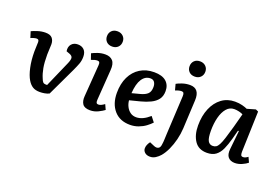

<svg xmlns="http://www.w3.org/2000/svg" viewBox="-125 -1162 2595 1787"><g transform="rotate(20 1172.5 -268.0)"><path d="M287 14Q244 14 216.5 -3Q189 -20 168 -55Q143 -96 127.5 -166.5Q112 -237 112 -323Q112 -347 113.5 -373.5Q115 -400 115 -416Q115 -432 109 -438Q103 -444 92 -444Q81 -444 63 -439Q45 -434 34 -428L15 -489Q37 -500 75 -512Q113 -524 151 -524Q198 -524 218 -500.5Q238 -477 238 -439Q238 -413 236 -388.5Q234 -364 234 -338Q234 -258 243.5 -206.5Q253 -155 270 -116Q280 -89 289.5 -80Q299 -71 315 -71H330L444 -331Q460 -369 456.5 -387Q453 -405 428 -415L393 -428Q386 -471 408.5 -497.5Q431 -524 471 -524Q510 -524 533.5 -500.5Q557 -477 557 -432Q557 -394 545 -362Q533 -330 514 -289L379 -4Q357 6 333 10Q309 14 287 14Z M698 -689Q698 -722 719 -743.5Q740 -765 776 -765Q810 -765 832 -744Q854 -723 854 -690Q854 -657 832.5 -635.5Q811 -614 776 -614Q740 -614 719 -635Q698 -656 698 -689ZM717 -405Q719 -427 713.5 -436Q708 -445 693 -445Q669 -445 633 -430L613 -488Q633 -499 668.5 -511.5Q704 -524 744 -524Q792 -524 817.5 -495.5Q843 -467 838 -403L817 -106Q815 -84 819.5 -73.5Q824 -63 841 -63Q864 -63 899 -89L922 -39Q903 -24 865 -5Q827 14 785 14Q730 14 710 -15Q690 -44 694 -93Z M1228 -524Q1306 -524 1346 -489.5Q1386 -455 1386 -394Q1386 -344 1362 -312Q1338 -280 1295 -259Q1252 -238 1197 -224L1095 -198Q1098 -165 1112.5 -136.5Q1127 -108 1151.5 -90Q1176 -72 1211 -72Q1274 -72 1343 -133L1383 -82Q1363 -60 1332.5 -37.5Q1302 -15 1263 -0.5Q1224 14 1180 14Q1079 14 1022 -51.5Q965 -117 965 -225Q965 -316 997.5 -383Q1030 -450 1089 -487Q1148 -524 1228 -524ZM1267 -392Q1267 -421 1254 -439.5Q1241 -458 1214 -458Q1163 -458 1131.5 -410Q1100 -362 1094 -268L1174 -289Q1220 -301 1243.5 -323Q1267 -345 1267 -392Z M1516 -689Q1516 -722 1537 -743.5Q1558 -765 1594 -765Q1628 -765 1650 -744Q1672 -723 1672 -690Q1672 -657 1650.5 -635.5Q1629 -614 1594 -614Q1558 -614 1537 -635Q1516 -656 1516 -689ZM1659 -125Q1656 -69 1642 -12.5Q1628 44 1605.5 93Q1583 142 1555 175Q1536 197 1511 213Q1486 229 1457 229Q1424 229 1405 212Q1386 195 1386 171Q1386 138 1413 102L1460 122Q1486 133 1504 123.5Q1522 114 1525 82Q1529 56 1529.5 35Q1530 14 1532 -23L1552 -404Q1553 -427 1547 -436Q1541 -445 1527 -445Q1501 -445 1466 -430L1450 -490Q1468 -501 1505 -513.5Q1542 -526 1581 -526Q1679 -526 1673 -407Z M2247 -107Q2247 -84 2252 -74Q2257 -64 2273 -64Q2294 -64 2320 -84L2343 -34Q2325 -18 2289.5 -2Q2254 14 2218 14Q2175 14 2152 -12.5Q2129 -39 2135 -94L2154 -278L2145 -279L2122 -192Q2105 -129 2084 -82.5Q2063 -36 2029.5 -11Q1996 14 1942 14Q1859 14 1819 -45.5Q1779 -105 1779 -198Q1779 -294 1810 -367.5Q1841 -441 1897 -482.5Q1953 -524 2028 -524Q2068 -524 2100.5 -515.5Q2133 -507 2151 -498L2234 -522L2260 -510ZM1971 -65Q1990 -65 2004 -73.5Q2018 -82 2031 -106Q2044 -130 2059 -176.5Q2074 -223 2095 -298L2132 -436Q2118 -444 2093 -450Q2068 -456 2045 -456Q2000 -456 1969.5 -420.5Q1939 -385 1923.5 -325.5Q1908 -266 1908 -193Q1908 -122 1923.5 -93.5Q1939 -65 1971 -65Z"/></g></svg>

Font: Literata 12pt SemiBold
Style: Italic
Weight: 600
Italic angle: -2°
Designer: Latin by Veronika Burian and Jose Scaglione. Greek by Irene Vlachou. Cyrillic by Vera Evstafieva
Foundry: TypeTogether
Version: Version 3.002